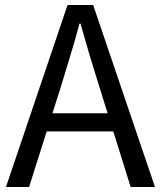

<svg xmlns="http://www.w3.org/2000/svg" viewBox="-20 -753 648 773"><path d="M4 0 252 -733H355L604 0H506L378 -410Q358 -473 340 -533.5Q322 -594 304 -658H300Q283 -594 264.5 -533.5Q246 -473 227 -410L97 0ZM133 -224V-297H471V-224Z"/></svg>

Font: Noto Sans TC Thin
Style: Regular
Weight: 400
Version: Version 2.004-H2;hotconv 1.0.118;makeotfexe 2.5.65603